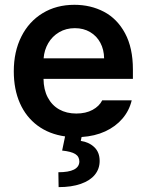

<svg xmlns="http://www.w3.org/2000/svg" viewBox="-20 -557 607 795"><path d="M288.1 -537.1Q355.5 -537.1 410.4 -508.3Q465.3 -479.5 497.8 -419.2Q530.3 -358.9 530.3 -269.5V-230.5H160.2Q160.6 -186 177.7 -153.6Q194.8 -121.1 225.1 -104Q255.4 -86.9 295.9 -86.9Q335.4 -86.9 363.3 -102.1Q391.1 -117.2 403.3 -141.6H525.4Q515.1 -98.6 486.8 -65.7Q458.5 -32.7 415.5 -12.9Q372.6 6.8 317.9 10.3L314.5 26.4Q349.1 31.7 370.8 52.7Q392.6 73.7 392.6 109.4Q392.6 142.1 372.8 166.5Q353 190.9 314.7 204.3Q276.4 217.8 222.7 217.8L221.7 156.2Q307.1 156.2 308.6 112.3Q308.6 91.3 291.7 80.8Q274.9 70.3 237.3 66.4L249.5 7.8Q183.6 -1.5 135.7 -36.9Q87.9 -72.3 62.5 -129.6Q37.1 -187 37.1 -261.7Q37.1 -343.3 68.4 -405.5Q99.6 -467.8 156.5 -502.4Q213.4 -537.1 288.1 -537.1ZM411.1 -315.4Q410.6 -351.6 395.5 -379.9Q380.4 -408.2 353 -424.3Q325.7 -440.4 290 -440.4Q253.4 -440.4 224.9 -423.6Q196.3 -406.7 179.7 -378.2Q163.1 -349.6 160.6 -315.4Z"/></svg>

Font: Pretendard JP SemiBold
Style: Regular
Weight: 600
Designer: Base glyphs from Inter by Rasmus Andersson; Hangeul glyphs from Noto Sans CJK(Source Han Sans) by Jang Soo-young and Kan
Foundry: Kil Hyung-jin
Version: Version 1.309